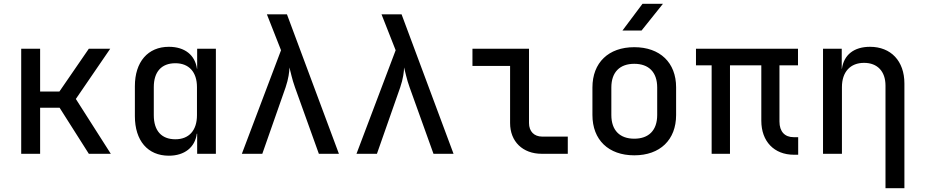

<svg xmlns="http://www.w3.org/2000/svg" viewBox="-20 -805 4840 1005"><path d="M190 0V-241H292L445 0H560L377 -287L557 -550H445L291 -326H190V-550H91V0Z M1012 -445H1011C1001 -517 947 -560 864 -560C754 -560 686 -481 686 -354V-197C686 -69 753 10 864 10C946 10 1001 -34 1010 -105H1012V0H1110V-550H1012ZM898 -76C825 -76 785 -121 785 -202V-349C785 -429 825 -474 898 -474C969 -474 1011 -428 1011 -349V-202C1011 -122 969 -76 898 -76Z M1353 0 1475 -348C1490 -392 1495 -431 1495 -452C1501 -431 1508 -392 1524 -348L1649 0H1754L1482 -730H1377L1451 -542L1246 0Z M1953 0 2075 -348C2090 -392 2095 -431 2095 -452C2101 -431 2108 -392 2124 -348L2249 0H2354L2082 -730H1977L2051 -542L1846 0Z M2952 0V-90H2818C2776 -90 2749 -117 2749 -161V-550H2453V-460H2650V-161C2650 -64 2716 0 2816 0Z M3338 -645 3450 -785H3343L3238 -645ZM3300 8C3435 8 3519 -73 3519 -203V-348C3519 -477 3435 -558 3300 -558C3165 -558 3081 -477 3081 -347V-203C3081 -73 3165 8 3300 8ZM3300 -79C3225 -79 3180 -122 3180 -203V-347C3180 -428 3225 -471 3300 -471C3375 -471 3420 -428 3420 -347V-203C3420 -122 3375 -79 3300 -79Z M4158 5V-87H4134C4088 -87 4060 -116 4060 -169V-463H4157V-550H3623V-463H3705V0H3801V-463H3965V-173C3965 -65 4032 5 4136 5Z M4534 -560C4450 -560 4397 -518 4387 -445H4386V-550H4288V0H4387V-349C4387 -429 4431 -476 4503 -476C4572 -476 4615 -432 4615 -357V180H4714V-368C4714 -486 4643 -560 4534 -560Z"/></svg>

Font: Tekne LDO Medium
Style: Regular
Weight: 500
Monospace: yes
Designer: Alessio Laiso, Mario Rullo, Paolo Rosset
Foundry: Alessio Laiso
Version: Version 1.000;hotconv 1.0.109;makeotfexe 2.5.65596